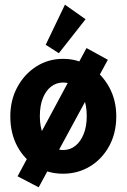

<svg xmlns="http://www.w3.org/2000/svg" viewBox="-20 -730 540 819"><path d="M145 69 55 22 349 -525 440 -475ZM249 11Q186 11 135 -19.5Q84 -50 54 -105.5Q24 -161 24 -234Q24 -303 54 -358.5Q84 -414 135 -446.5Q186 -479 249 -479Q312 -479 363.5 -446.5Q415 -414 445.5 -358.5Q476 -303 476 -234Q476 -162 445.5 -106.5Q415 -51 363.5 -20Q312 11 249 11ZM249 -90Q279 -90 301.5 -108Q324 -126 337 -158.5Q350 -191 350 -234Q350 -280 337 -312Q324 -344 301.5 -361Q279 -378 249 -378Q221 -378 198.5 -361Q176 -344 163 -312Q150 -280 150 -234Q150 -191 163 -158.5Q176 -126 198.5 -108Q221 -90 249 -90ZM231 -503 175 -539 257 -710 345 -648Z"/></svg>

Font: Inconsolata ExtraBold
Style: Regular
Weight: 800
Designer: Raph Levien, Cyreal, Brenton Simpson
Foundry: Raph Levien, Cyreal, Google
Version: Version 3.001